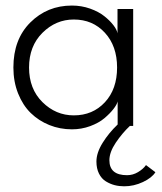

<svg xmlns="http://www.w3.org/2000/svg" viewBox="-20 -442 570 674"><path d="M416 212Q398.5 212 382.8 208Q367 204 351.8 194.8Q336.5 185.5 327.5 167.5Q318.5 149.5 318.5 125Q318.5 94.5 340.2 59.5Q362 24.5 393 -5V-86Q390.5 -75 378.2 -59.2Q366 -43.5 346.5 -27Q327 -10.5 296.5 0.8Q266 12 232.5 12Q190.5 12 153.2 -3Q116 -18 88 -45.2Q60 -72.5 43.5 -114Q27 -155.5 27 -205Q27 -304 86.5 -363.2Q146 -422.5 232.5 -422.5Q266 -422.5 296.2 -411.8Q326.5 -401 346.2 -385.2Q366 -369.5 378.2 -353.5Q390.5 -337.5 392.5 -325V-410.5H447.5V0H436Q408.5 26 386.2 59.2Q364 92.5 364 120.5Q364 173 426 173Q446.5 173 464.5 162.2Q482.5 151.5 492.5 137.5L525.5 162.5Q513.5 182 481.8 197Q450 212 416 212ZM239 -37Q305.5 -37 348.2 -83Q391 -129 391 -205Q391 -280.5 348.2 -327Q305.5 -373.5 239 -373.5Q176 -373.5 129 -326.8Q82 -280 82 -205Q82 -130 129 -83.5Q176 -37 239 -37Z"/></svg>

Font: League Spartan Light
Style: Regular
Weight: 277
Foundry: The League of Moveable Type
Version: Version 2.002